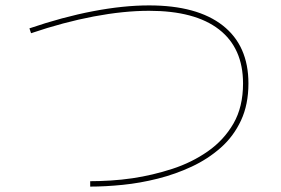

<svg xmlns="http://www.w3.org/2000/svg" viewBox="-20 -693 1040 711"><path d="M314 -2V-22Q349 -22 389.5 -24.5Q430 -27 471 -33Q545 -44 617.5 -67.5Q690 -91 749.5 -132.5Q809 -174 844.5 -235.5Q880 -297 880 -384Q880 -515 791 -584Q702 -653 532 -653Q438 -653 327 -632Q216 -611 95 -570L89 -588Q212 -630 324.5 -651.5Q437 -673 532 -673Q710 -673 805 -598.5Q900 -524 900 -384Q900 -306 872.5 -247Q845 -188 797.5 -146Q750 -104 690 -76Q630 -48 564.5 -31.5Q499 -15 434.5 -8.5Q370 -2 314 -2Z"/></svg>

Font: Murecho Thin Thin
Style: Regular
Weight: 250
Version: Version 1.010